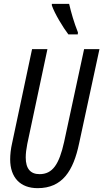

<svg xmlns="http://www.w3.org/2000/svg" viewBox="-20 -970 538 1000"><path d="M336 -791H385L386 -801C365 -854 351 -903 340 -950H250V-942C264 -900 309 -826 336 -791ZM176 10C305 10 362 -80 392 -223L498 -714H418L314 -231C288 -114 254 -63 186 -63C139 -63 114 -91 114 -150C114 -170 117 -195 122 -220L227 -714H147L43 -224C36 -194 33 -164 33 -140C33 -45 86 10 176 10Z"/></svg>

Font: Noto Sans ExtraCondensed
Style: Italic
Weight: 400
Width: 2
Italic angle: -12°
Designer: Monotype Design Team
Foundry: Monotype Imaging Inc.
Version: Version 2.013